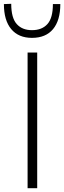

<svg xmlns="http://www.w3.org/2000/svg" viewBox="-40 -989 336 1009"><path d="M105 0V-713H155.5V0ZM128 -790Q57.5 -790 19 -836Q-19.5 -882 -19.5 -967.5L19 -969Q19 -895 47.8 -862.8Q76.5 -830.5 128 -830.5Q180.5 -830.5 209.2 -862.5Q238 -894.5 238 -967.5H277Q277 -882 238.8 -836Q200.5 -790 128 -790Z"/></svg>

Font: Heraclito ExtraLight
Style: Regular
Weight: 200
Designer: Kostas Bartsokas (font) & Cristiano Sobral (main changes)
Foundry: Kostas Bartsokas (font) & Cristiano Sobral (main changes)
Version: Version 1.00;July 8, 2020;FontCreator 13.0.0.2655 64-bit